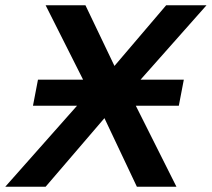

<svg xmlns="http://www.w3.org/2000/svg" viewBox="-66 -708 803 728"><path d="M78 -406H249L107 -688H258L368 -458L564 -688H717L467 -406H631L612 -307H449L603 0H453L330 -260L107 0H-46L226 -307H59Z"/></svg>

Font: Libra Sans Modern
Style: Bold Italic
Weight: 700
Italic angle: -12°
Foundry: Stefan Peev, Context Ltd
Version: Version 1.000